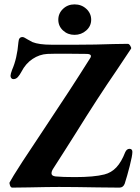

<svg xmlns="http://www.w3.org/2000/svg" viewBox="-20 -852 639 876"><path d="M425 3Q317 1 249 1Q201 1 113 3L36 4Q29 4 25.5 -6.5Q22 -17 24 -20Q33 -38 82 -114L180 -262Q305 -449 389 -583Q395 -591 395 -596Q395 -605 378 -606L277 -607Q220 -607 196 -606Q160 -604 128.5 -583Q97 -562 78 -525Q70 -510 61.5 -500.5Q53 -491 41 -491Q35 -491 31.5 -495.5Q28 -500 28 -506Q28 -514 35 -533Q58 -585 64 -659Q65 -672 69.5 -677.5Q74 -683 83 -683Q89 -683 106 -672Q124 -662 128 -660Q158 -648 214 -648H335Q413 -648 497 -651L563 -652Q569 -652 574.5 -643Q580 -634 578 -630L512 -531Q428 -409 323 -240Q299 -203 274.5 -163.5Q250 -124 223 -83Q215 -71 215 -61Q215 -49 234 -47Q265 -44 322 -44Q409 -44 456 -56Q488 -64 511 -88.5Q534 -113 551 -157Q558 -173 571 -173Q577 -173 580.5 -169.5Q584 -166 584 -159Q584 -142 572 -95Q560 -48 549 -14Q542 4 525 4ZM246 -762Q246 -791 267.5 -811.5Q289 -832 320 -832Q352 -832 374 -811.5Q396 -791 396 -762Q396 -733 373.5 -713Q351 -693 320 -693Q289 -693 267.5 -713Q246 -733 246 -762Z"/></svg>

Font: EB Garamond SemiBold
Style: Regular
Weight: 600
Designer: Georg Duffner and Octavio Pardo
Foundry: Georg Duffner
Version: Version 1.000